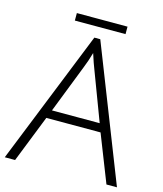

<svg xmlns="http://www.w3.org/2000/svg" viewBox="-120 -904 840 992"><g transform="rotate(15 300.0 -408.0)"><path d="M444.8 -252H154.8L55.2 0H0L287.1 -716.8H318.8L600.1 0H543.9ZM172.9 -296.9H428.2L331.1 -554.2Q318.8 -584.5 301.8 -638.2Q288.6 -591.3 272.9 -553.2ZM167 -815.9H438V-775.9H167Z"/></g></svg>

Font: JBL Sans
Style: Light
Weight: 300
Version: Version 1.10